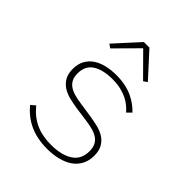

<svg xmlns="http://www.w3.org/2000/svg" viewBox="-212 -884 1024 1024"><g transform="rotate(45 300.0 -372.0)"><path d="M315 12Q240 12 183.5 -13.5Q127 -39 85 -90L110 -111Q149 -63 198.5 -40.5Q248 -18 315 -18Q391 -18 437.5 -47.5Q484 -77 484 -139Q484 -166 475 -184Q466 -202 449 -213.5Q432 -225 408 -231.5Q384 -238 355 -242L275 -253Q242 -258 212 -265.5Q182 -273 159.5 -288Q137 -303 123.5 -326.5Q110 -350 110 -386Q110 -424 125 -451Q140 -478 165.5 -495Q191 -512 225.5 -520Q260 -528 299 -528Q336 -528 366.5 -521.5Q397 -515 421.5 -503.5Q446 -492 465.5 -477.5Q485 -463 500 -447L476 -423Q464 -437 448 -450.5Q432 -464 410.5 -474.5Q389 -485 361.5 -491.5Q334 -498 298 -498Q228 -498 186.5 -471.5Q145 -445 145 -388Q145 -361 154 -343.5Q163 -326 180 -314.5Q197 -303 221 -296.5Q245 -290 274 -286L355 -274Q388 -269 417.5 -261.5Q447 -254 469.5 -239.5Q492 -225 505.5 -201Q519 -177 519 -141Q519 -102 503.5 -73Q488 -44 461 -25.5Q434 -7 396.5 2.5Q359 12 315 12ZM319 -756 443 -620 422 -605 298 -730 174 -605 153 -620 277 -756Z"/></g></svg>

Font: IBM Plex Mono ExtraLight
Style: Regular
Weight: 200
Monospace: yes
Designer: Mike Abbink, Paul van der Laan, Pieter van Rosmalen
Foundry: Bold Monday
Version: Version 2.3